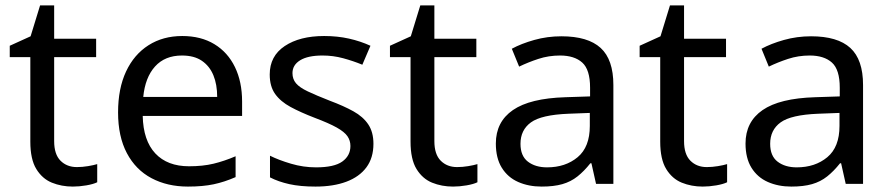

<svg xmlns="http://www.w3.org/2000/svg" viewBox="-20 -679 3288 709"><path d="M264 -62Q284 -62 305 -65.5Q326 -69 339 -73V-6Q325 1 299 5.5Q273 10 249 10Q207 10 171.5 -4.5Q136 -19 114 -55Q92 -91 92 -156V-468H16V-510L93 -545L128 -659H180V-536H335V-468H180V-158Q180 -109 203.5 -85.5Q227 -62 264 -62Z M653 -546Q722 -546 771.5 -516Q821 -486 847.5 -431.5Q874 -377 874 -304V-251H507Q509 -160 553.5 -112.5Q598 -65 678 -65Q729 -65 768.5 -74.5Q808 -84 850 -102V-25Q809 -7 769 1.5Q729 10 674 10Q598 10 539.5 -21Q481 -52 448.5 -113.5Q416 -175 416 -264Q416 -352 445.5 -415Q475 -478 528.5 -512Q582 -546 653 -546ZM652 -474Q589 -474 552.5 -433.5Q516 -393 509 -321H782Q782 -367 768 -401Q754 -435 725.5 -454.5Q697 -474 652 -474Z M1359 -148Q1359 -96 1333 -61Q1307 -26 1259 -8Q1211 10 1145 10Q1089 10 1048.5 1Q1008 -8 977 -24V-104Q1009 -88 1054.5 -74.5Q1100 -61 1147 -61Q1214 -61 1244 -82.5Q1274 -104 1274 -140Q1274 -160 1263 -176Q1252 -192 1223.5 -208Q1195 -224 1142 -244Q1090 -264 1053 -284Q1016 -304 996 -332Q976 -360 976 -404Q976 -472 1031.5 -509Q1087 -546 1177 -546Q1226 -546 1268.5 -536.5Q1311 -527 1348 -510L1318 -440Q1284 -454 1247 -464Q1210 -474 1171 -474Q1117 -474 1088.5 -456.5Q1060 -439 1060 -409Q1060 -387 1073 -371.5Q1086 -356 1116.5 -341.5Q1147 -327 1198 -307Q1249 -288 1285 -268Q1321 -248 1340 -219.5Q1359 -191 1359 -148Z M1668 -62Q1688 -62 1709 -65.5Q1730 -69 1743 -73V-6Q1729 1 1703 5.5Q1677 10 1653 10Q1611 10 1575.5 -4.5Q1540 -19 1518 -55Q1496 -91 1496 -156V-468H1420V-510L1497 -545L1532 -659H1584V-536H1739V-468H1584V-158Q1584 -109 1607.5 -85.5Q1631 -62 1668 -62Z M2053 -545Q2151 -545 2198 -502Q2245 -459 2245 -365V0H2181L2164 -76H2160Q2137 -47 2112.5 -27.5Q2088 -8 2056.5 1Q2025 10 1980 10Q1932 10 1893.5 -7Q1855 -24 1833 -59.5Q1811 -95 1811 -149Q1811 -229 1874 -272.5Q1937 -316 2068 -320L2159 -323V-355Q2159 -422 2130 -448Q2101 -474 2048 -474Q2006 -474 1968 -461.5Q1930 -449 1897 -433L1870 -499Q1905 -518 1953 -531.5Q2001 -545 2053 -545ZM2079 -259Q1979 -255 1940.5 -227Q1902 -199 1902 -148Q1902 -103 1929.5 -82Q1957 -61 2000 -61Q2068 -61 2113 -98.5Q2158 -136 2158 -214V-262Z M2590 -62Q2610 -62 2631 -65.5Q2652 -69 2665 -73V-6Q2651 1 2625 5.5Q2599 10 2575 10Q2533 10 2497.5 -4.5Q2462 -19 2440 -55Q2418 -91 2418 -156V-468H2342V-510L2419 -545L2454 -659H2506V-536H2661V-468H2506V-158Q2506 -109 2529.5 -85.5Q2553 -62 2590 -62Z M2975 -545Q3073 -545 3120 -502Q3167 -459 3167 -365V0H3103L3086 -76H3082Q3059 -47 3034.5 -27.5Q3010 -8 2978.5 1Q2947 10 2902 10Q2854 10 2815.5 -7Q2777 -24 2755 -59.5Q2733 -95 2733 -149Q2733 -229 2796 -272.5Q2859 -316 2990 -320L3081 -323V-355Q3081 -422 3052 -448Q3023 -474 2970 -474Q2928 -474 2890 -461.5Q2852 -449 2819 -433L2792 -499Q2827 -518 2875 -531.5Q2923 -545 2975 -545ZM3001 -259Q2901 -255 2862.5 -227Q2824 -199 2824 -148Q2824 -103 2851.5 -82Q2879 -61 2922 -61Q2990 -61 3035 -98.5Q3080 -136 3080 -214V-262Z"/></svg>

Font: Noto Sans Ambassadori
Style: Regular
Weight: 400
Designer: Monotype Design Team
Foundry: Monotype Imaging Inc.
Version: Version 2.013